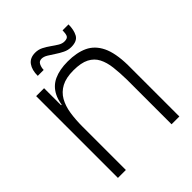

<svg xmlns="http://www.w3.org/2000/svg" viewBox="-224 -925 1048 1048"><g transform="rotate(-45 299.5 -401.5)"><path d="M129.2 -334V-442Q129.2 -515 151.4 -559.3Q173.7 -603.7 217.1 -623.6Q260.5 -643.5 323.5 -643.5Q392.5 -643.5 440.4 -621.2Q488.3 -598.8 514.4 -545.4Q540.5 -492 542.2 -398.2L482 -344.8Q481.2 -398.8 475.9 -443.2Q470.7 -487.7 454.1 -519.9Q437.5 -552.2 403.6 -569.6Q369.7 -587 311.3 -587Q254 -587 218.1 -567.8Q182.2 -548.5 162.8 -514.5Q143.5 -480.5 136.3 -434.2Q129.2 -388 129.2 -334ZM68 0V-631.3H129.2V-442V0ZM131.2 -436 96.2 -461V-500H142.2ZM482 0V-359.5L542.2 -403.2V0ZM393.3 -684.8Q369 -684.8 346.9 -695.7Q324.8 -706.5 305.2 -719.8Q285.7 -733 267.7 -743.9Q249.7 -754.8 233.5 -755Q214.3 -755.3 206.2 -738.2Q198.2 -721.2 198.2 -703.3H152.5Q152 -748.2 171.6 -775.6Q191.2 -803 232 -803Q256.5 -803 277.5 -792.1Q298.5 -781.2 317.6 -767.5Q336.7 -753.8 354 -743.3Q371.3 -732.8 388.3 -732.8Q413.2 -732.8 418.5 -746.8Q423.8 -760.8 423.8 -783.2H469.7Q469.7 -740.8 454.5 -712.8Q439.3 -684.8 393.3 -684.8Z"/></g></svg>

Font: Matangi Light
Style: Regular
Weight: 300
Designer: Prashant Pant
Foundry: The Graphic Ant
Version: Version 3.002